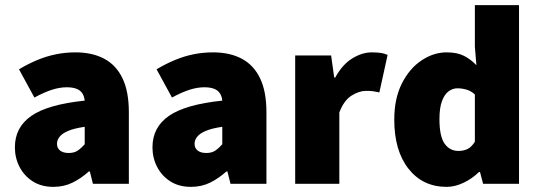

<svg xmlns="http://www.w3.org/2000/svg" viewBox="-20 -716 2100 748"><path d="M188 12Q141 12 107.5 -9.5Q74 -31 56 -66Q38 -101 38 -142Q38 -220 102 -264.5Q166 -309 310 -324Q308 -342 300 -353.5Q292 -365 277 -370.5Q262 -376 240 -376Q213 -376 183 -366.5Q153 -357 114 -336L54 -446Q89 -467 125 -482Q161 -497 198 -504.5Q235 -512 274 -512Q339 -512 385.5 -487.5Q432 -463 457 -411.5Q482 -360 482 -278V0H342L330 -48H326Q296 -21 262.5 -4.5Q229 12 188 12ZM248 -120Q269 -120 283 -129.5Q297 -139 310 -154V-222Q269 -216 245.5 -206Q222 -196 212 -183Q202 -170 202 -156Q202 -139 214 -129.5Q226 -120 248 -120Z M724 12Q677 12 643.5 -9.5Q610 -31 592 -66Q574 -101 574 -142Q574 -220 638 -264.5Q702 -309 846 -324Q844 -342 836 -353.5Q828 -365 813 -370.5Q798 -376 776 -376Q749 -376 719 -366.5Q689 -357 650 -336L590 -446Q625 -467 661 -482Q697 -497 734 -504.5Q771 -512 810 -512Q875 -512 921.5 -487.5Q968 -463 993 -411.5Q1018 -360 1018 -278V0H878L866 -48H862Q832 -21 798.5 -4.5Q765 12 724 12ZM784 -120Q805 -120 819 -129.5Q833 -139 846 -154V-222Q805 -216 781.5 -206Q758 -196 748 -183Q738 -170 738 -156Q738 -139 750 -129.5Q762 -120 784 -120Z M1130 0V-500H1270L1282 -414H1286Q1314 -465 1352.5 -488.5Q1391 -512 1428 -512Q1451 -512 1465.5 -509.5Q1480 -507 1490 -502L1458 -356Q1445 -359 1434 -360.5Q1423 -362 1406 -362Q1379 -362 1349.5 -343.5Q1320 -325 1302 -278V0Z M1720 12Q1627 12 1571.5 -58.5Q1516 -129 1516 -250Q1516 -332 1545.5 -390.5Q1575 -449 1622 -480.5Q1669 -512 1720 -512Q1761 -512 1787.5 -498.5Q1814 -485 1836 -462L1830 -534V-696H2002V0H1862L1850 -46H1846Q1821 -21 1787 -4.5Q1753 12 1720 12ZM1766 -128Q1786 -128 1801.5 -135.5Q1817 -143 1830 -164V-348Q1815 -362 1797 -367Q1779 -372 1762 -372Q1744 -372 1728 -360.5Q1712 -349 1702 -322.5Q1692 -296 1692 -252Q1692 -185 1712 -156.5Q1732 -128 1766 -128Z"/></svg>

Font: Source Sans 3 ExtraLight Black
Style: Regular
Weight: 900
Version: Version 3.052;hotconv 1.1.0;makeotfexe 2.6.0